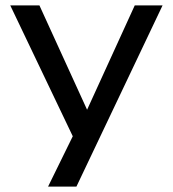

<svg xmlns="http://www.w3.org/2000/svg" viewBox="-20 -511 639 711"><path d="M158 180 264 -36V24L18 -491H126L311 -86H294L479 -491H582L263 180Z"/></svg>

Font: Nunito Sans 10pt SemiExpanded Medium
Style: Regular
Weight: 500
Width: 6
Designer: Vernon Adams
Foundry: Vernon Adams
Version: Version 3.101;gftools[0.9.27]